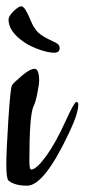

<svg xmlns="http://www.w3.org/2000/svg" viewBox="-20 -583 268 608"><path d="M66 5Q27 5 7 -11Q0 -18 0 -61Q0 -104 6.5 -204.5Q13 -305 18 -313Q23 -321 49 -343Q75 -365 89.5 -365Q104 -365 104 -327Q104 -318 98.5 -289Q93 -260 86 -246Q73 -218 73 -73Q73 -46 79 -46Q96 -47 126 -88.5Q156 -130 185.5 -195Q215 -260 221.5 -260Q228 -260 228 -252Q228 -224 199 -163Q120 5 66 5ZM146 -453 156 -448Q169 -442 169 -431Q169 -416 151.5 -416Q134 -416 106 -425.5Q78 -435 57 -449Q7 -483 7 -521Q7 -532 23 -547.5Q39 -563 46.5 -563Q54 -563 61 -551.5Q68 -540 75.5 -522Q83 -504 87 -498Q91 -492 94.5 -487.5Q98 -483 101 -480Q104 -477 109 -473.5Q114 -470 117 -468Q120 -466 126.5 -462.5Q133 -459 135.5 -458Q138 -457 146 -453Z"/></svg>

Font: Cookie
Style: Regular
Weight: 400
Designer: Ania Kruk
Foundry: Ania Kruk
Version: Version 1.004